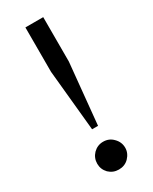

<svg xmlns="http://www.w3.org/2000/svg" viewBox="-190 -759 654 819"><g transform="rotate(-30 136.5 -349.5)"><path d="M123 -193.4Q116.2 -267.6 93.8 -493.2Q93.8 -547.9 93.8 -711.9Q116.2 -711.9 181.6 -711.9Q181.6 -657.2 181.6 -493.2Q174.8 -418 152.3 -193.4Q144.5 -193.4 123 -193.4ZM136.7 12.7Q108.4 12.7 87.9 -6.8Q68.4 -27.3 68.4 -54.7Q68.4 -83 87.9 -103.5Q108.4 -124 136.7 -124Q166 -124 185.5 -103.5Q206.1 -83 206.1 -54.7Q206.1 -28.3 185.5 -6.8Q166 12.7 136.7 12.7Z"/></g></svg>

Font: Overpass
Style: Regular
Weight: 400
Designer: Delve Withrington, Thomas Jockin
Version: Version 3.000;DELV;Overpass; ttfautohint (v1.5)